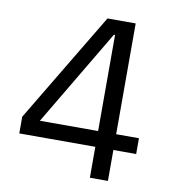

<svg xmlns="http://www.w3.org/2000/svg" viewBox="-79 -768 758 838"><g transform="rotate(10 300.0 -349.0)"><path d="M375 0V-137H38V-211L330 -698H455V-207H556V-137H455V0ZM117 -207H375V-633H370Z"/></g></svg>

Font: IBM Plex Sans Thai
Style: Regular
Weight: 400
Designer: Mike Abbink, Paul van der Laan, Pieter van Rosmalen, Ben Mitchell, Mark Frömberg
Foundry: Bold Monday
Version: Version 1.2